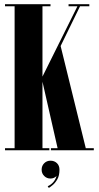

<svg xmlns="http://www.w3.org/2000/svg" viewBox="-20 -720 476 920"><path d="M4 0V-10H50V-690H4V-700H222V-690H183.5V-353L351 -690H308.5V-700H408V-690H363.5L270.5 -499.5L391 -10H429.5V0H224V-10H256L183.5 -328.5V-10H216.5V0ZM214 180.5 208.5 172.5Q241 157.5 251 123.5Q238.5 135.5 222 135.5Q204 135.5 191.8 123.2Q179.5 111 179.5 93Q179.5 74.5 191.8 62.2Q204 50 222 50Q240.5 50 252.8 61.8Q265 73.5 265 93Q265 121 254.8 139Q244.5 157 232.2 167Q220 177 214 180.5Z"/></svg>

Font: Imbue 100pt ExtraBold
Style: Regular
Weight: 800
Designer: Tyler Finck
Foundry: Etcetera Type Company
Version: Version 1.102; ttfautohint (v1.8.3)